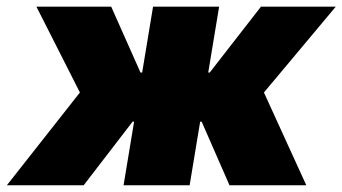

<svg xmlns="http://www.w3.org/2000/svg" viewBox="-60 -549 1015 569"><path d="M-39.6 0 176.8 -274.9 47.9 -529.3H269.5L356.4 -334H361.3L393.6 -529.3H589.4L557.1 -334H561.5L713.4 -529.3H935.1L722.2 -274.9L847.7 0H620.1L537.6 -188.5H533.2L502 0H306.2L337.4 -188.5H333L188 0Z"/></svg>

Font: Inter 24pt Black
Style: Italic
Weight: 900
Italic angle: -9.3988°
Designer: Rasmus Andersson
Foundry: rsms
Version: Version 4.001;git-66647c0bb